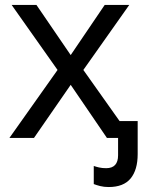

<svg xmlns="http://www.w3.org/2000/svg" viewBox="-20 -556 590 774"><path d="M418 198Q399 198 383.5 194Q368 190 358 186V113Q366 116 379 119Q392 122 408 122Q456 122 456 70V0H411L265 -214L117 0H18L212 -274L27 -536H127L265 -334L402 -536H501L316 -274L462 -68H535V65Q535 129 506.5 163.5Q478 198 418 198Z"/></svg>

Font: TSCustom
Style: Regular
Weight: 400
Designer: Monotype Design Team
Foundry: Monotype Imaging Inc.
Version: Version 2.004; ttfautohint (v1.8.3) -l 8 -r 50 -G 200 -x 14 